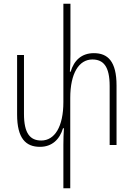

<svg xmlns="http://www.w3.org/2000/svg" viewBox="-20 -780 719 1033"><path d="M485 -494C419 -494 378 -455 360 -394H356C358 -425 359 -456 359 -487V-760H321V-231C321 -98 274 -24 202 -24C143 -24 109 -61 109 -167V-484H72V-164C72 -35 119 10 195 10C260 10 301 -30 319 -90H324C322 -61 321 -31 321 -1V233H358V-253C358 -386 405 -460 477 -460C536 -460 570 -423 570 -317V0H607V-320C607 -450 560 -494 485 -494Z"/></svg>

Font: Noto Sans Armenian Condensed ExtraLight
Style: Regular
Weight: 200
Width: 3
Designer: Monotype Design Team
Foundry: Monotype Imaging Inc.
Version: Version 2.008